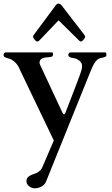

<svg xmlns="http://www.w3.org/2000/svg" viewBox="-32 -739 621 1062"><path d="M161.6 302.7Q152.8 302.7 144.5 299.8Q136.2 296.9 129.4 291.5Q122.6 286.1 118.4 279.1Q114.3 272 114.3 263.2Q114.3 249.5 121.3 242.2Q128.4 234.9 138.7 230Q148.9 225.1 160.2 221.7Q171.4 218.3 179.2 212.4Q184.6 208.5 190.7 203.4Q196.8 198.2 201.7 187L265.6 38.1L78.6 -352.1Q70.3 -374.5 54.7 -391.4Q39.1 -408.2 16.6 -415.5Q13.2 -416.5 8.3 -417.7Q3.4 -418.9 -1.2 -420.9Q-5.9 -422.9 -9 -426Q-12.2 -429.2 -12.2 -434.6Q-12.2 -439.5 -9.3 -444.3Q-6.3 -449.2 -0.5 -449.2H257.3Q260.3 -449.2 260.7 -443.4Q261.2 -437.5 261.2 -436Q261.2 -429.2 255.6 -426.5Q250 -423.8 241.7 -422.9Q233.4 -421.9 223.9 -421.4Q214.4 -420.9 206.1 -418Q197.8 -415 192.1 -408.7Q186.5 -402.3 186.5 -389.6Q186.5 -388.2 188.7 -383.5Q190.9 -378.9 190.9 -377.9L312 -118.7Q313 -116.2 315.7 -111.6Q318.4 -106.9 321.8 -106.9Q323.7 -106.9 325.7 -109.1Q327.6 -111.3 329.1 -114.3Q330.6 -117.2 331.5 -119.9Q332.5 -122.6 333 -123.5Q355.5 -181.2 370.8 -221.2Q386.2 -261.2 396.2 -287.6Q406.2 -314 411.4 -328.9Q416.5 -343.8 418.7 -351.8Q420.9 -359.9 421.4 -363.5Q421.9 -367.2 421.9 -370.6Q422.9 -387.7 411.6 -398.9Q400.4 -410.2 384.8 -415.5Q380.4 -417 373.8 -417.7Q367.2 -418.5 361.1 -420.2Q355 -421.9 350.3 -425.5Q345.7 -429.2 345.7 -436Q345.7 -439.9 349.1 -444.6Q352.5 -449.2 356.4 -449.2H551.3Q555.2 -449.2 555.9 -443.6Q556.6 -438 556.6 -435.5Q556.6 -432.1 555.7 -429.7Q554.7 -427.2 551 -425.3Q547.4 -423.3 540.8 -421.4Q534.2 -419.4 523.4 -417.5Q513.2 -415.5 504.9 -407.5Q496.6 -399.4 490 -388.9Q483.4 -378.4 478.3 -366.7Q473.1 -355 469.2 -345.7L221.7 267.6Q217.8 276.9 210.4 283.4Q203.1 290 194.3 294.4Q185.5 298.8 176.8 300.8Q168 302.7 161.6 302.7ZM292 -626.5 184.6 -514.2Q182.1 -511.7 178.5 -510.5Q174.8 -509.3 172.9 -509.3Q170.4 -509.3 166.7 -512.5Q163.1 -515.6 159.4 -520Q155.8 -524.4 153.3 -528.6Q150.9 -532.7 150.9 -534.7Q150.9 -539.1 152.1 -541.5Q153.3 -543.9 156.2 -547.9L275.9 -709Q278.3 -712.9 283 -716.1Q287.6 -719.2 292 -719.2Q297.9 -719.2 303.2 -714.6Q308.6 -710 312.5 -704.6L433.6 -547.4Q439 -540.5 439 -534.7Q439 -532.7 436.5 -528.6Q434.1 -524.4 430.4 -520Q426.8 -515.6 423.1 -512.5Q419.4 -509.3 417 -509.3Q414.6 -509.3 411.6 -510.5Q408.7 -511.7 406.2 -514.2Z"/></svg>

Font: Cardo
Style: Bold
Weight: 700
Designer: David J. Perry
Foundry: David J. Perry
Version: Version 1.0011